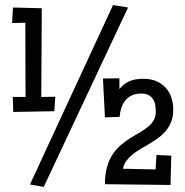

<svg xmlns="http://www.w3.org/2000/svg" viewBox="-20 -733 735 763"><path d="M488.8 -703.1 153.8 9.8 99.1 0 429.2 -712.9ZM199.7 -348.6 195.8 -291 32.7 -288.1 30.8 -347.7H81.5L80.6 -642.6L27.8 -641.6L31.7 -703.1L146 -700.2L144 -347.7ZM668.5 -296.9Q668.5 -269.5 660.4 -249.3Q652.3 -229 638.9 -212.9Q625.5 -196.8 608.2 -184.3Q590.8 -171.9 572.8 -161.1Q555.7 -150.9 538.3 -140.9Q521 -130.9 505.4 -118.2Q491.2 -106.4 481.7 -93Q472.2 -79.6 468.3 -62.5L598.1 -59.6L602.1 -117.2L660.6 -114.3L657.7 2L397 -1Q397 -41.5 405.8 -71Q414.6 -100.6 429.2 -121.8Q443.8 -143.1 462.2 -158.2Q480.5 -173.3 499.5 -185.5Q516.6 -195.8 534.9 -206.3Q553.2 -216.8 568.8 -229.5Q583 -241.2 591.1 -255.4Q599.1 -269.5 599.1 -290Q599.1 -303.2 596.9 -315.9Q594.7 -328.6 588.1 -338.9Q581.5 -349.1 570.1 -355.2Q558.6 -361.3 540.5 -361.3Q518.6 -361.3 502.9 -353.5Q487.3 -345.7 477.1 -332.5Q466.8 -319.3 461.7 -302.7Q456.5 -286.1 455.6 -268.6L397 -266.6L389.2 -420.9L454.6 -421.9V-378.9Q472.2 -400.9 494.6 -410.4Q517.1 -419.9 549.3 -419.9Q580.6 -419.9 603 -409.7Q625.5 -399.4 640.1 -382.3Q654.8 -365.2 661.6 -343Q668.5 -320.8 668.5 -296.9Z"/></svg>

Font: Maiden Orange
Style: Regular
Weight: 400
Designer: Astigmatic (AOETI)
Foundry: Astigmatic (AOETI)
Version: Version 1.001